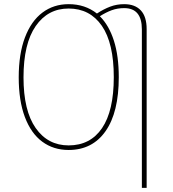

<svg xmlns="http://www.w3.org/2000/svg" viewBox="-20 -711 834 923"><path d="M685 -571V192H662V-570Q662 -672 577 -672Q545 -672 517.5 -662Q490 -652 460 -633Q504 -589 527.5 -515.5Q551 -442 551 -340Q551 -171 487.5 -80.5Q424 10 310 10Q237 10 183 -30Q129 -70 99.5 -148.5Q70 -227 70 -339Q70 -452 100 -531Q130 -610 184 -650.5Q238 -691 310 -691Q389 -691 446 -646Q478 -667 509.5 -679Q541 -691 577 -691Q629 -691 657 -661Q685 -631 685 -571ZM310 -670Q210 -670 151.5 -585.5Q93 -501 93 -339Q93 -179 151.5 -95.5Q210 -12 310 -12Q414 -12 470.5 -95Q527 -178 527 -340Q527 -504 469.5 -587Q412 -670 310 -670Z"/></svg>

Font: Fira Sans Condensed Thin
Style: Regular
Weight: 250
Width: 3
Designer: Carrois Corporate & Edenspiekermann AG
Foundry: Carrois Corporate GbR & Edenspiekermann AG
Version: Version 4.203